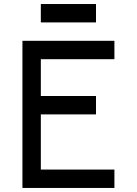

<svg xmlns="http://www.w3.org/2000/svg" viewBox="-20 -929 676 949"><path d="M90.9 -727.3V0H545.5V-90.9H181.8V-363.6H454.5V-454.5H181.8V-636.4H545.5V-727.3ZM181.8 -909.1V-818.2H454.5V-909.1Z"/></svg>

Font: Departure Mono
Style: Regular
Weight: 400
Monospace: yes
Designer: Helena Zhang
Version: Version 1.500;Glyphs 3.3.1 (3343)